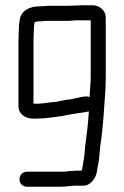

<svg xmlns="http://www.w3.org/2000/svg" viewBox="-20 -699 471 728"><path d="M109 -600 111 -614C116 -617 121 -618 130 -618C138 -618 145 -619 152 -620H242C249 -620 257 -621 266 -622H324V-407C324 -382 320 -356 320 -331C305 -337 286 -330 269 -327C258 -325 246 -321 235 -321C222 -319 207 -316 194 -313L171 -311L150 -308C143 -307 136 -307 129 -306H107V-549C107 -567 109 -583 109 -600ZM225 -48H83C66 -48 54 -36 54 -19C54 -2 67 9 83 9H208C223 9 235 8 247 6C251 6 255 6 259 5H297C323 5 346 -25 348 -53C349 -60 350 -67 352 -74C356 -93 358 -121 360 -143C367 -188 372 -243 375 -292C378 -331 381 -367 381 -406V-633C381 -659 358 -679 331 -679H292C272 -679 258 -677 242 -677H165C152 -677 143 -675 130 -675C91 -675 61 -658 55 -626L52 -602C52 -584 50 -568 50 -549V-296C50 -267 76 -249 107 -249C116 -249 124 -249 133 -250C147 -250 163 -252 178 -254L200 -257C209 -258 217 -259 225 -261L240 -264L315 -276C316 -277 316 -277 317 -277L315 -249C312 -206 303 -155 300 -112C298 -91 294 -78 292 -59C291 -57 290 -55 289 -52H278C270 -52 263 -52 258 -51C245 -51 237 -50 225 -48Z"/></svg>

Font: Electronic
Style: Regular
Weight: 400
Version: Version 1.011